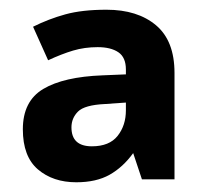

<svg xmlns="http://www.w3.org/2000/svg" viewBox="-20 -742 421 395"><path d="M199 -722Q263 -722 301 -690Q339 -658 339 -592V-373H272L254 -427Q233 -398 205.5 -382.5Q178 -367 137 -367Q89 -367 58 -393.5Q27 -420 27 -476Q27 -534 69 -559Q111 -584 191 -587L239 -589V-599Q239 -624 223.5 -634.5Q208 -645 181 -645Q154 -645 130.5 -638Q107 -631 79 -618L48 -687Q80 -703 114.5 -712.5Q149 -722 199 -722ZM196 -528Q154 -526 140.5 -512.5Q127 -499 127 -480Q127 -441 169 -441Q205 -441 222 -462.5Q239 -484 239 -515V-531Z"/></svg>

Font: Noto Sans Meetei Mayek
Style: Bold
Weight: 700
Designer: Monotype Design Team and Neelakash Kshetrimayum
Foundry: Monotype Imaging Inc.
Version: Version 2.002; ttfautohint (v1.8.4.7-5d5b)